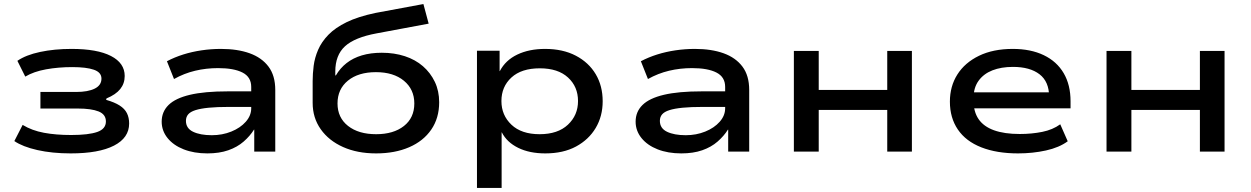

<svg xmlns="http://www.w3.org/2000/svg" viewBox="-20 -750 6191 950"><path d="M330 9Q238 9 165 -7.5Q92 -24 51 -52L92 -132Q138 -104 197.5 -93Q257 -82 332 -82Q418 -82 461 -97Q504 -112 504 -149Q504 -184 468 -198.5Q432 -213 365 -213H180V-295H357Q415 -295 448.5 -311.5Q482 -328 482 -361Q482 -392 444.5 -405Q407 -418 338 -418Q269 -418 208 -407Q147 -396 105 -371L66 -449Q108 -478 178.5 -493Q249 -508 334 -508Q461 -508 529 -473Q597 -438 597 -374Q597 -337 575 -309.5Q553 -282 507 -263L505 -256Q547 -244 572 -228Q597 -212 608 -190Q619 -168 619 -139Q619 -68 544 -29.5Q469 9 330 9Z M1006 9Q940 9 889 -11Q838 -31 809 -67Q780 -103 780 -148Q780 -197 814 -230.5Q848 -264 920 -281Q992 -298 1107 -298H1243V-221H1113Q1053 -221 1012.5 -217Q972 -213 947 -205Q922 -197 911 -184Q900 -171 900 -152Q900 -115 935.5 -98Q971 -81 1028 -81Q1080 -81 1124.5 -99Q1169 -117 1196 -147.5Q1223 -178 1223 -214V-320Q1223 -369 1180 -391Q1137 -413 1059 -413Q1000 -413 945.5 -400Q891 -387 841 -359L806 -447Q844 -467 887 -480.5Q930 -494 977.5 -501Q1025 -508 1073 -508Q1155 -508 1215 -486.5Q1275 -465 1308.5 -420.5Q1342 -376 1342 -305V0H1238V-108L1237 -109Q1217 -77 1185.5 -49.5Q1154 -22 1109.5 -6.5Q1065 9 1006 9Z M1841 9Q1748 9 1677.5 -22.5Q1607 -54 1567 -110.5Q1527 -167 1527 -241V-349Q1527 -385 1532 -424.5Q1537 -464 1554 -503.5Q1571 -543 1605 -578Q1639 -613 1695.5 -640.5Q1752 -668 1838 -686L2075 -730L2101 -633L1844 -585Q1735 -565 1687 -521Q1639 -477 1639 -396V-377H1642Q1663 -413 1695 -438Q1727 -463 1770.5 -476Q1814 -489 1869 -489Q1931 -489 1983 -472Q2035 -455 2072.5 -422.5Q2110 -390 2131.5 -345Q2153 -300 2153 -244Q2153 -166 2114 -109Q2075 -52 2004.5 -21.5Q1934 9 1841 9ZM1841 -86Q1927 -86 1978.5 -126.5Q2030 -167 2030 -238Q2030 -308 1978.5 -350.5Q1927 -393 1840 -393Q1753 -393 1701.5 -351Q1650 -309 1650 -238Q1650 -168 1702 -127Q1754 -86 1841 -86Z M2340 180V-499H2452V-398H2453Q2481 -452 2539.5 -480Q2598 -508 2677 -508Q2765 -508 2829 -474.5Q2893 -441 2927.5 -383Q2962 -325 2962 -249Q2962 -175 2927.5 -117Q2893 -59 2830 -25Q2767 9 2678 9Q2600 9 2544 -18.5Q2488 -46 2463 -95H2462V180ZM2650 -86Q2740 -86 2790 -133Q2840 -180 2840 -250Q2840 -321 2790.5 -366.5Q2741 -412 2651 -412Q2560 -412 2510.5 -366.5Q2461 -321 2461 -250Q2461 -180 2510.5 -133Q2560 -86 2650 -86Z M3351 9Q3285 9 3234 -11Q3183 -31 3154 -67Q3125 -103 3125 -148Q3125 -197 3159 -230.5Q3193 -264 3265 -281Q3337 -298 3452 -298H3588V-221H3458Q3398 -221 3357.5 -217Q3317 -213 3292 -205Q3267 -197 3256 -184Q3245 -171 3245 -152Q3245 -115 3280.5 -98Q3316 -81 3373 -81Q3425 -81 3469.5 -99Q3514 -117 3541 -147.5Q3568 -178 3568 -214V-320Q3568 -369 3525 -391Q3482 -413 3404 -413Q3345 -413 3290.5 -400Q3236 -387 3186 -359L3151 -447Q3189 -467 3232 -480.5Q3275 -494 3322.5 -501Q3370 -508 3418 -508Q3500 -508 3560 -486.5Q3620 -465 3653.5 -420.5Q3687 -376 3687 -305V0H3583V-108L3582 -109Q3562 -77 3530.5 -49.5Q3499 -22 3454.5 -6.5Q3410 9 3351 9Z M3908 0V-498H4031V-305H4370V-498H4492V0H4370V-206H4031V0Z M5017 9Q4912 9 4835.5 -21Q4759 -51 4719.5 -109Q4680 -167 4680 -247Q4680 -323 4717 -381.5Q4754 -440 4824 -474Q4894 -508 4991 -508Q5080 -508 5144.5 -477Q5209 -446 5243 -388Q5277 -330 5277 -249V-214H4772V-293H5195L5171 -271Q5171 -346 5123.5 -382.5Q5076 -419 4992 -419Q4934 -419 4890.5 -402Q4847 -385 4822 -350.5Q4797 -316 4797 -265V-252Q4797 -197 4822 -160.5Q4847 -124 4898 -105.5Q4949 -87 5026 -87Q5085 -87 5137 -97.5Q5189 -108 5226 -135L5263 -51Q5221 -20 5155.5 -5.5Q5090 9 5017 9Z M5455 0V-498H5578V-305H5917V-498H6039V0H5917V-206H5578V0Z"/></svg>

Font: Nunito Sans 7pt Expanded SemiBold
Style: Regular
Weight: 600
Width: 7
Designer: Vernon Adams
Foundry: Vernon Adams
Version: Version 3.101;gftools[0.9.27]